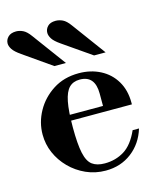

<svg xmlns="http://www.w3.org/2000/svg" viewBox="-115 -808 753 902"><g transform="rotate(-15 261.0 -357.5)"><path d="M288 13Q237 13 192.5 -7Q148 -27 114.5 -61Q81 -95 62.5 -137.5Q44 -180 44 -227Q44 -286 73.5 -339.5Q103 -393 156.5 -427.5Q210 -462 282 -462Q340 -462 386.5 -438Q433 -414 459.5 -369.5Q486 -325 486 -265V-256H146V-284H353V-344Q353 -432 279 -432Q247 -432 227.5 -412.5Q208 -393 199 -347.5Q190 -302 190 -223Q190 -142 199.5 -98Q209 -54 231.5 -37.5Q254 -21 292 -21Q345 -21 387 -47Q429 -73 458 -138H489Q468 -69 414.5 -28Q361 13 288 13ZM374 -524 237 -619Q208 -639 198.5 -654.5Q189 -670 189 -683Q189 -701 202 -714.5Q215 -728 241 -728Q258 -728 275 -720Q292 -712 310 -687L430 -524ZM181 -524 45 -619Q16 -639 6 -654.5Q-4 -670 -4 -683Q-4 -701 9.5 -714.5Q23 -728 49 -728Q65 -728 82 -720Q99 -712 117 -687L237 -524Z"/></g></svg>

Font: Libre Bodoni SemiBold
Style: Regular
Weight: 600
Designer: Pablo Impallari, Rodrigo Fuenzalida
Foundry: Impallari Type
Version: Version 2.005;gftools[0.9.23]